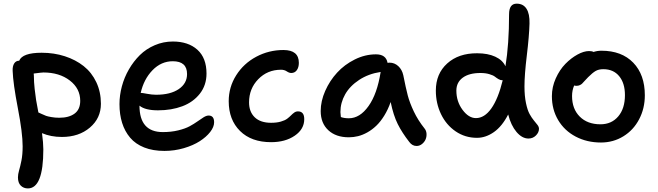

<svg xmlns="http://www.w3.org/2000/svg" viewBox="-20 -779 3631 1060"><path d="M133.8 261.2Q110.4 261.2 94.7 245.8Q79.1 230.5 79.1 200.2Q79.1 183.1 85.4 161.6Q91.8 140.1 98.4 107.2Q105 74.2 105 28.8Q105 -44.9 78.6 -181.6Q52.2 -318.4 49.8 -388.2Q48.8 -413.6 58.3 -428.7Q67.9 -443.8 85.9 -443.8Q104 -487.8 210 -487.8Q278.3 -487.8 337.9 -468.5Q397.5 -449.2 441.9 -414.1Q486.3 -378.9 511.7 -325.2Q537.1 -271.5 537.1 -206.1Q537.1 -126.5 476.3 -74.7Q415.5 -22.9 321.8 -22.9Q260.7 -22.9 211.9 -43.9Q219.2 10.3 219.2 45.9Q219.2 261.2 133.8 261.2ZM167 -361.8Q167 -327.1 171.4 -287.6Q175.8 -248 179.4 -226.3Q183.1 -204.6 191.9 -158.2Q193.4 -157.7 209.5 -150.1Q225.6 -142.6 234.4 -139.4Q243.2 -136.2 263.7 -132.6Q284.2 -128.9 307.1 -128.9Q360.8 -128.9 391.8 -151.9Q422.9 -174.8 422.9 -222.2Q422.9 -290.5 365.2 -334.7Q307.6 -378.9 219.2 -378.9Q211.4 -378.9 166 -373Q166 -371.1 166.5 -367.2Q167 -363.3 167 -361.8Z M887.7 54.2Q824.2 54.2 776.1 35.2Q728 16.1 698.5 -18.8Q668.9 -53.7 654.3 -100.3Q639.6 -147 639.6 -204.1Q639.6 -252.9 652.8 -302.2Q666 -351.6 691.7 -396Q717.3 -440.4 752.2 -474.9Q787.1 -509.3 834.5 -529.5Q881.8 -549.8 934.1 -549.8Q1019.5 -549.8 1069.8 -504.4Q1120.1 -459 1120.1 -373Q1120.1 -308.6 1083.3 -261.7Q1046.4 -214.8 986.6 -192.4Q926.8 -169.9 852.1 -169.9Q780.8 -169.9 750 -195.8Q750 -49.8 878.9 -49.8Q925.3 -49.8 964.1 -59.3Q1002.9 -68.8 1027.1 -82Q1051.3 -95.2 1070.1 -108.6Q1088.9 -122.1 1104.2 -131.6Q1119.6 -141.1 1131.8 -141.1Q1162.1 -141.1 1162.1 -104Q1162.1 -78.1 1140.4 -50.3Q1118.7 -22.5 1082.5 0.7Q1046.4 23.9 994.6 39.1Q942.9 54.2 887.7 54.2ZM758.8 -266.1Q765.6 -266.1 792.5 -261Q819.3 -255.9 841.8 -255.9Q920.9 -255.9 966.8 -287.1Q1012.7 -318.4 1012.7 -370.1Q1012.7 -440.9 934.1 -440.9Q870.1 -440.9 822 -391.4Q773.9 -341.8 756.8 -266.1Z M1476.6 5.9Q1367.7 5.9 1305.2 -55.9Q1242.7 -117.7 1242.7 -220.2Q1242.7 -297.9 1283.9 -363.3Q1325.2 -428.7 1394.8 -465.8Q1464.4 -502.9 1544.9 -502.9Q1629.9 -502.9 1629.9 -432.1Q1629.9 -407.2 1618.7 -391.6Q1607.4 -376 1587.9 -376Q1576.7 -376 1563.2 -385Q1549.8 -394 1531.7 -394Q1456.5 -394 1405.8 -341.8Q1355 -289.6 1355 -213.9Q1355 -161.6 1386.5 -131.3Q1418 -101.1 1476.6 -101.1Q1507.8 -101.1 1530.5 -107.7Q1553.2 -114.3 1565.4 -123.5Q1577.6 -132.8 1586.4 -141.8Q1595.2 -150.9 1604.5 -157.5Q1613.8 -164.1 1625 -164.1Q1659.7 -164.1 1659.7 -121.1Q1659.7 -65.9 1607.4 -30Q1555.2 5.9 1476.6 5.9Z M1905.8 -21Q1834.5 -21 1792.5 -60.1Q1750.5 -99.1 1750.5 -166Q1750.5 -220.7 1775.4 -277.1Q1800.3 -333.5 1841.1 -377.9Q1881.8 -422.4 1938.7 -450.7Q1995.6 -479 2055.7 -479Q2111.3 -479 2119.6 -432.1Q2121.1 -432.1 2124.8 -432.6Q2128.4 -433.1 2130.4 -433.1Q2158.2 -433.1 2179 -413.8Q2199.7 -394.5 2206.5 -363.8Q2220.7 -292 2231.2 -252Q2241.7 -211.9 2264.6 -163.6Q2287.6 -115.2 2323.7 -69.8Q2333.5 -58.1 2334.7 -41.3Q2335.9 -24.4 2329.6 -9.5Q2323.2 5.4 2309.8 16.1Q2296.4 26.9 2279.8 26.9Q2255.9 26.9 2239.7 4.9Q2199.7 -46.4 2175.8 -94.2Q2151.9 -142.1 2136.7 -215.8Q2122.1 -173.8 2101.3 -140.4Q2080.6 -106.9 2057.6 -85Q2034.7 -63 2008.5 -48.3Q1982.4 -33.7 1957 -27.3Q1931.6 -21 1905.8 -21ZM1859.4 -160.2Q1859.4 -154.8 1861.8 -132.8Q1880.4 -126 1905.8 -126Q1966.8 -126 2014.6 -193.4Q2062.5 -260.7 2081.5 -381.8Q2014.2 -371.6 1962.9 -337.9Q1911.6 -304.2 1885.5 -258.1Q1859.4 -211.9 1859.4 -160.2Z M2613.3 -18.1Q2547.9 -18.1 2495.6 -53.7Q2443.4 -89.4 2414.8 -148.9Q2386.2 -208.5 2386.2 -278.8Q2386.2 -372.1 2449 -428.7Q2511.7 -485.4 2614.3 -484.9Q2673.3 -484.9 2714.1 -466.1Q2754.9 -447.3 2770.5 -413.1Q2790.5 -534.7 2790.5 -700.2Q2790.5 -758.8 2832.5 -758.8Q2868.7 -758.8 2886.7 -730.7Q2904.8 -702.6 2903.3 -648.9Q2901.4 -579.6 2888.4 -472.4Q2875.5 -365.2 2875.5 -301.8Q2875.5 -249.5 2883.8 -210Q2892.1 -170.4 2903.8 -149.4Q2915.5 -128.4 2927.2 -114.3Q2939 -100.1 2947.3 -89.4Q2955.6 -78.6 2955.6 -67.9Q2955.6 -47.9 2938.7 -31Q2921.9 -14.2 2897.5 -14.2Q2862.3 -14.2 2831.5 -50.5Q2800.8 -86.9 2785.6 -147Q2752 -81.5 2706.8 -49.8Q2661.6 -18.1 2613.3 -18.1ZM2499.5 -278.8Q2499.5 -218.8 2533.4 -172.9Q2567.4 -127 2607.4 -127Q2654.8 -127 2692.6 -180.4Q2730.5 -233.9 2755.4 -335.9H2753.4Q2742.7 -335.9 2731.9 -342.3Q2721.2 -348.6 2711.9 -356Q2702.6 -363.3 2681.6 -369.6Q2660.6 -376 2632.3 -376Q2569.8 -376 2534.7 -350.1Q2499.5 -324.2 2499.5 -278.8Z M3297.9 7.8Q3220.2 7.8 3158.2 -24.9Q3096.2 -57.6 3061.5 -116Q3026.9 -174.3 3026.9 -248Q3026.9 -298.8 3048.3 -346.4Q3069.8 -394 3101.3 -426.3Q3132.8 -458.5 3168 -477.8Q3203.1 -497.1 3231.9 -497.1Q3248.5 -497.1 3256.8 -492.2Q3277.8 -499 3300.3 -499Q3412.1 -499 3476.1 -432.9Q3540 -366.7 3540 -252.9Q3540 -180.2 3508.5 -120.4Q3477.1 -60.5 3421.4 -26.4Q3365.7 7.8 3297.9 7.8ZM3138.2 -249Q3138.2 -177.7 3180.7 -135.3Q3223.1 -92.8 3294.9 -92.8Q3356.4 -92.8 3393.3 -136.5Q3430.2 -180.2 3430.2 -253.9Q3430.2 -319.8 3398.4 -358.4Q3366.7 -397 3311 -397Q3285.2 -397 3268.1 -387Q3251 -377 3227.1 -353Q3219.2 -345.2 3208.7 -333.5Q3198.2 -321.8 3193.8 -317.4Q3189.5 -313 3181.2 -309.1Q3172.9 -305.2 3163.1 -305.2Q3153.8 -305.2 3149.9 -307.1Q3138.2 -280.3 3138.2 -249Z"/></svg>

Font: Shantell Sans Irregular
Style: Regular
Weight: 500
Designer: Stephen Nixon, Anya Danilova, Shantell Martin
Foundry: Arrow Type
Version: Version 1.006;[9816181b4]